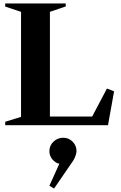

<svg xmlns="http://www.w3.org/2000/svg" viewBox="-20 -720 696 1104"><path d="M10 0V-20L101 -48V-652L10 -682V-700H358V-683L267 -652V-50H510L595 -211L636 -195L601 0ZM291 364 264 348 321 222Q297 216 280.5 195.5Q264 175 264 149Q264 117 287.5 94.5Q311 72 344 72Q375 72 397.5 94.5Q420 117 420 149Q420 160 414 176.5Q408 193 400 205Z"/></svg>

Font: Wittgenstein Extrabold
Style: Regular
Weight: 800
Designer: Jörg Drees
Foundry: Jörg Drees
Version: Version 1.303; ttfautohint (v1.8.4.7-5d5b)